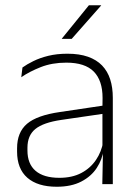

<svg xmlns="http://www.w3.org/2000/svg" viewBox="-20 -701 518 731"><path d="M369.5 0 372 -125 370 -131.5V-290L370.5 -328Q370.5 -394.5 337 -428.5Q303.5 -462.5 232.5 -462.5Q178.5 -462.5 135.2 -445.5Q92 -428.5 61 -407L65.5 -444Q82 -456 106.8 -468.2Q131.5 -480.5 164 -488.5Q196.5 -496.5 237 -496.5Q282 -496.5 314.8 -485Q347.5 -473.5 368.5 -451.8Q389.5 -430 399.5 -399Q409.5 -368 409.5 -328.5V0ZM196 10Q123.5 10 84.2 -24.2Q45 -58.5 45 -124V-136.5Q45 -197.5 83 -229.8Q121 -262 208 -274.5L379.5 -300L381.5 -269L213.5 -244.5Q145 -234.5 114.8 -210Q84.5 -185.5 84.5 -138.5V-128Q84.5 -77 115.5 -50.5Q146.5 -24 206 -24Q254.5 -24 289.2 -42.2Q324 -60.5 345.2 -91.8Q366.5 -123 373 -162L383.5 -131H374.5Q369.5 -94 348.5 -61.8Q327.5 -29.5 289.5 -9.8Q251.5 10 196 10ZM318.5 -681H365V-680L253 -553H215.5V-554Z"/></svg>

Font: Anek Telugu Medium ExtraLight
Style: Regular
Weight: 250
Version: Version 1.003